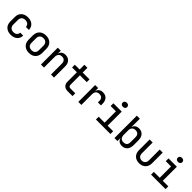

<svg xmlns="http://www.w3.org/2000/svg" viewBox="484 -2601 4433 4433"><g transform="rotate(45 2700.0 -384.5)"><path d="M308 10Q207 10 146 -46.5Q85 -103 85 -202V-349Q85 -447 146 -503.5Q207 -560 308 -560Q405 -560 464.5 -508.5Q524 -457 527 -368H429Q426 -418 393.5 -445.5Q361 -473 308 -473Q251 -473 217.5 -440.5Q184 -408 184 -349V-202Q184 -142 217.5 -110Q251 -78 308 -78Q362 -78 394 -105Q426 -132 429 -182H527Q524 -93 464.5 -41.5Q405 10 308 10Z M900 8Q799 8 739.5 -50Q680 -108 680 -212V-338Q680 -442 739.5 -500Q799 -558 900 -558Q1001 -558 1060.5 -500Q1120 -442 1120 -338V-212Q1120 -108 1060.5 -50Q1001 8 900 8ZM900 -79Q956 -79 988.5 -110.5Q1021 -142 1021 -203V-347Q1021 -408 988.5 -439.5Q956 -471 900 -471Q844 -471 811.5 -439.5Q779 -408 779 -347V-203Q779 -142 811.5 -110.5Q844 -79 900 -79Z M1288 0V-550H1386V-445H1387Q1394 -499 1432.5 -529.5Q1471 -560 1534 -560Q1616 -560 1665 -508Q1714 -456 1714 -368V0H1615V-352Q1615 -412 1585 -444Q1555 -476 1503 -476Q1449 -476 1418 -442.5Q1387 -409 1387 -349V0Z M2155 0Q2084 0 2042.5 -41Q2001 -82 2001 -150V-460H1844V-550H2001V-705H2100V-550H2323V-460H2100V-151Q2100 -124 2115.5 -107Q2131 -90 2157 -90H2318V0Z M2508 0V-550H2606V-444H2607Q2615 -498 2653.5 -529Q2692 -560 2756 -560Q2841 -560 2888 -507.5Q2935 -455 2935 -360V-312H2836V-359Q2836 -474 2723 -474Q2666 -474 2636.5 -441Q2607 -408 2607 -347V0Z M3083 0V-90H3276V-460H3103V-550H3375V-90H3556V0ZM3316 -647Q3282 -647 3262 -664.5Q3242 -682 3242 -712Q3242 -743 3262 -761Q3282 -779 3316 -779Q3350 -779 3370 -761Q3390 -743 3390 -712Q3390 -682 3370 -664.5Q3350 -647 3316 -647Z M3937 10Q3875 10 3835 -21Q3795 -52 3786 -107V0H3688V-730H3787V-572L3785 -444Q3794 -498 3834.5 -529Q3875 -560 3937 -560Q4019 -560 4068 -504.5Q4117 -449 4117 -354V-196Q4117 -101 4068 -45.5Q4019 10 3937 10ZM3902 -76Q3957 -76 3987.5 -104.5Q4018 -133 4018 -197V-353Q4018 -417 3987.5 -445.5Q3957 -474 3902 -474Q3849 -474 3818 -441Q3787 -408 3787 -348V-202Q3787 -142 3818 -109Q3849 -76 3902 -76Z M4499 10Q4402 10 4344 -47Q4286 -104 4286 -202V-550H4385V-202Q4385 -144 4415.5 -110.5Q4446 -77 4499 -77Q4553 -77 4584 -110.5Q4615 -144 4615 -202V-550H4714V-202Q4714 -104 4655.5 -47Q4597 10 4499 10Z M4883 0V-90H5076V-460H4903V-550H5175V-90H5356V0ZM5116 -647Q5082 -647 5062 -664.5Q5042 -682 5042 -712Q5042 -743 5062 -761Q5082 -779 5116 -779Q5150 -779 5170 -761Q5190 -743 5190 -712Q5190 -682 5170 -664.5Q5150 -647 5116 -647Z"/></g></svg>

Font: JetBrains Mono NL Medium
Style: Regular
Weight: 500
Monospace: yes
Designer: Philipp Nurullin, Konstantin Bulenkov
Foundry: JetBrains
Version: Version 2.305; ttfautohint (v1.8.4.7-5d5b)